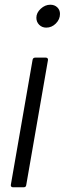

<svg xmlns="http://www.w3.org/2000/svg" viewBox="-20 -793 274 813"><path d="M91 -9Q90 0 80 0H35Q30 0 27.5 -3Q25 -6 26 -11L118 -540Q120 -549 129 -549H174Q179 -549 181.5 -546Q184 -543 183 -538ZM134 -718Q134 -739 152.5 -756Q171 -773 193 -773Q211 -773 222.5 -762Q234 -751 234 -734Q234 -711 216.5 -693.5Q199 -676 176 -676Q158 -676 146 -688Q134 -700 134 -718Z"/></svg>

Font: Open Sauce Two Light Italic
Style: Regular
Weight: 300
Italic angle: -10°
Designer: Alfredo Marco Pradil
Foundry: Creative Sauce Fz LLC
Version: Version 1.477